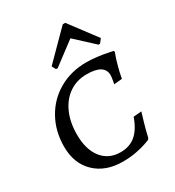

<svg xmlns="http://www.w3.org/2000/svg" viewBox="-177 -834 867 949"><g transform="rotate(-30 256.0 -359.5)"><path d="M30 -200Q30 -288 69 -358Q108 -428 177 -467.5Q246 -507 333 -507Q362 -507 394.5 -503Q427 -499 450 -494Q473 -489 479 -488L482 -482Q480 -477 474 -460Q468 -443 459.5 -412Q451 -381 445 -348L399 -344Q400 -349 403 -366Q406 -383 406 -392Q406 -455 305 -455Q249 -455 206 -426Q163 -397 139 -344Q115 -291 115 -220Q115 -135 153.5 -86Q192 -37 260 -37Q311 -37 345.5 -66Q380 -95 402 -157L448 -161Q444 -149 432 -107.5Q420 -66 412 -30L406 -22Q401 -20 380 -12.5Q359 -5 323.5 2Q288 9 246 9Q148 9 89 -47.5Q30 -104 30 -200ZM327 -728H341L456 -575L439 -553L430 -552L325 -649L196 -552L187 -553L175 -575Z"/></g></svg>

Font: Alegreya SC
Style: Italic
Weight: 400
Italic angle: -7°
Designer: Juan Pablo del Peral
Foundry: Huerta Tipografica
Version: Version 2.007; ttfautohint (v1.6)